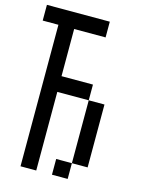

<svg xmlns="http://www.w3.org/2000/svg" viewBox="-124 -992 748 983"><g transform="rotate(15 250.0 -500.5)"><path d="M0 -833.3V-916.7H333.3V-833.3H166.7V-583.3H333.3V-500H166.7V-83.3H83.3V-833.3ZM250 -83.3V-166.7H333.3V-83.3ZM333.3 -166.7V-500H416.7V-166.7Z"/></g></svg>

Font: GalmuriMono11 Regular
Style: Regular
Weight: 400
Designer: Lee Minseo (quiple)
Version: Version 2.399;hotconv 1.1.1;makeotfexe 2.6.0 DEVELOPMENT